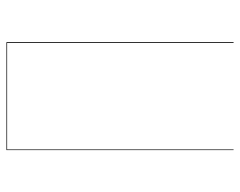

<svg xmlns="http://www.w3.org/2000/svg" viewBox="-92 -628 720 575"><g transform="rotate(-90 267.5 -340.0)"><path d="M429.2 -680.2V0H426.8V-678.2H107.9V0H106V-680.2Z"/></g></svg>

Font: Fira Sans Compressed Two
Style: Regular
Weight: 100
Width: 1
Designer: Carrois Corporate & Edenspiekermann AG
Foundry: Carrois Corporate GbR & Edenspiekermann AG
Version: Version 4.203;PS 004.203;hotconv 1.0.88;makeotf.lib2.5.64775